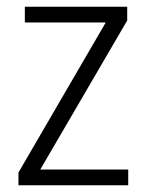

<svg xmlns="http://www.w3.org/2000/svg" viewBox="-20 -552 436 572"><path d="M362 0H35V-38L295 -485H54V-532H359V-491L100 -47H362Z"/></svg>

Font: Noto Sans Hebrew SemiCondensed Light
Style: Regular
Weight: 300
Width: 4
Designer: Monotype Design Team
Foundry: Monotype Imaging Inc.
Version: Version 2.003